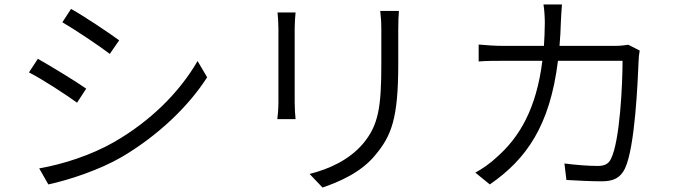

<svg xmlns="http://www.w3.org/2000/svg" viewBox="-20 -804 3040 862"><path d="M299 -764 260 -704C317 -671 426 -598 473 -562L515 -623C473 -654 357 -732 299 -764ZM156 -48 197 24C290 4 427 -41 528 -100C687 -194 825 -324 910 -457L867 -530C786 -390 656 -260 490 -165C390 -108 265 -67 156 -48ZM150 -540 110 -479C169 -449 278 -378 326 -343L367 -406C325 -436 207 -508 150 -540Z M1771 -755H1687C1690 -732 1692 -704 1692 -671C1692 -637 1692 -555 1692 -519C1692 -324 1680 -242 1609 -158C1547 -86 1460 -46 1370 -23L1428 38C1501 13 1601 -29 1665 -108C1737 -194 1768 -271 1768 -516C1768 -551 1768 -634 1768 -671C1768 -704 1769 -732 1771 -755ZM1307 -748H1226C1228 -730 1230 -695 1230 -677C1230 -649 1230 -384 1230 -344C1230 -315 1227 -284 1225 -269H1307C1305 -286 1303 -318 1303 -344C1303 -383 1303 -649 1303 -677C1303 -699 1305 -730 1307 -748Z M2852 -577 2801 -603C2785 -601 2767 -598 2740 -598H2492C2495 -632 2497 -667 2498 -704C2499 -728 2501 -761 2503 -784H2420C2424 -760 2426 -725 2426 -702C2426 -665 2424 -631 2422 -598H2240C2202 -598 2162 -601 2129 -604V-528C2163 -531 2201 -531 2241 -531H2415C2388 -314 2311 -187 2211 -99C2183 -72 2144 -45 2114 -29L2179 24C2343 -89 2449 -239 2485 -531H2775C2775 -425 2763 -170 2723 -91C2712 -67 2692 -59 2664 -59C2622 -59 2569 -63 2514 -70L2523 4C2575 7 2633 10 2682 10C2735 10 2766 -6 2786 -48C2831 -143 2843 -435 2847 -529C2847 -543 2849 -560 2852 -577Z"/></svg>

Font: ChiuKong Gothic CL Normal
Style: Regular
Weight: 350
Designer: Ryoko NISHIZUKA 西塚涼子 (kana, bopomofo & ideographs); Paul D. Hunt (Latin, Greek & Cyrillic); Sandoll Communications 산돌커뮤니
Foundry: Adobe
Version: Version 1.300